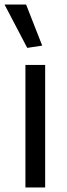

<svg xmlns="http://www.w3.org/2000/svg" viewBox="-35 -826 296 846"><path d="M77 -540H164V0H77ZM85 -615 -15 -806H80L151 -625Z"/></svg>

Font: Encode Sans
Style: Regular
Weight: 400
Designer: Pablo Impallari, Andres Torresi
Foundry: Pablo Impallari, Andres Torresi
Version: Version 1.000; ttfautohint (v1.00) -l 8 -r 50 -G 200 -x 14 -